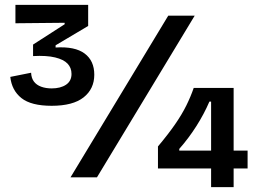

<svg xmlns="http://www.w3.org/2000/svg" viewBox="-20 -724 1075 784"><path d="M191 -292Q107 -292 67.5 -323.5Q28 -355 22 -410L107 -427Q108 -405 118.5 -391Q129 -377 148 -370Q167 -363 191 -363Q227 -363 249.5 -378Q272 -393 272 -422Q272 -447 256 -464Q240 -481 205 -489.5Q170 -498 115 -495V-542L244 -625V-631L43 -629V-704H340V-618L207 -539V-530Q286 -535 325.5 -505.5Q365 -476 365 -419Q365 -361 321.5 -326.5Q278 -292 191 -292ZM268 0 667 -660H775L376 0ZM625 -36V-126Q667 -176 695 -216.5Q723 -257 741 -293.5Q759 -330 771 -365H934V40H842V-309H835Q813 -258 781.5 -208.5Q750 -159 712 -116V-109H991V-36Z"/></svg>

Font: Bricolage Grotesque 96pt ExtraBold Medium
Style: Regular
Weight: 500
Version: Version 1.001;gftools[0.9.33.dev8+g029e19f]